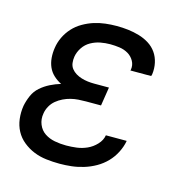

<svg xmlns="http://www.w3.org/2000/svg" viewBox="-85 -608 671 696"><g transform="rotate(15 250.0 -260.0)"><path d="M198 8Q173 8 148 5Q123 2 101 -7Q79 -16 60.5 -31Q42 -46 31 -66.5Q20 -87 17 -111.5Q14 -136 18 -161Q22 -181 30.5 -200.5Q39 -220 55 -234Q71 -248 90 -257.5Q109 -267 129 -273Q113 -281 100 -293Q87 -305 80 -321Q73 -337 71.5 -355.5Q70 -374 73 -393Q76 -414 85.5 -434Q95 -454 110 -470.5Q125 -487 145 -498.5Q165 -510 185.5 -516.5Q206 -523 227.5 -525.5Q249 -528 270 -528Q292 -528 313 -525.5Q334 -523 354.5 -517Q375 -511 392.5 -500Q410 -489 421.5 -472.5Q433 -456 437.5 -435Q442 -414 439 -392L437 -385H359L360 -388Q363 -406 354.5 -421Q346 -436 331.5 -444.5Q317 -453 299.5 -455.5Q282 -458 264 -458Q246 -458 227.5 -454.5Q209 -451 192 -441.5Q175 -432 164 -415.5Q153 -399 150 -381Q148 -369 149.5 -357Q151 -345 158 -336Q165 -327 175 -321Q185 -315 196.5 -311.5Q208 -308 220 -306.5Q232 -305 244 -305H300L289 -235H233Q219 -235 204.5 -234Q190 -233 176 -229.5Q162 -226 148.5 -219.5Q135 -213 123.5 -203.5Q112 -194 104.5 -180.5Q97 -167 95 -153Q91 -131 99 -111.5Q107 -92 123.5 -81Q140 -70 161 -66Q182 -62 204 -62Q223 -62 243 -64.5Q263 -67 282 -75.5Q301 -84 316 -100Q331 -116 334 -135H412V-134Q408 -112 397 -90.5Q386 -69 369.5 -52Q353 -35 332 -23Q311 -11 288 -4Q265 3 242.5 5.5Q220 8 198 8Z"/></g></svg>

Font: Iosevka Oblique
Style: Regular
Weight: 400
Italic angle: -9°
Monospace: yes
Designer: Belleve Invis
Foundry: Belleve Invis
Version: Version 32.5.0; ttfautohint (v1.8.4)